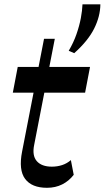

<svg xmlns="http://www.w3.org/2000/svg" viewBox="-20 -861 486 891"><path d="M324.5 -614.3 298.9 -625.3Q321.6 -663.9 335 -702.7Q348.5 -741.6 355.2 -777.2Q361.8 -812.9 362.8 -840.8H445.8Q445.1 -784.6 416.8 -728.1Q388.6 -671.6 324.5 -614.3ZM198.1 10.5Q127.4 10.5 96.5 -30.9Q65.7 -72.3 82.6 -158L184.3 -680.8H234.3L138.7 -189.3Q128.3 -139 150.7 -113.3Q173.2 -87.6 220.6 -87.6Q245.9 -87.6 268.5 -95Q291 -102.4 308.9 -118.1L322.1 -49.7Q299.9 -20.9 268.5 -5.2Q237.1 10.5 198.1 10.5ZM39.5 -430.9 62.3 -550.5H397.8L374.9 -430.9Z"/></svg>

Font: Savate ExtraLight
Style: Italic
Weight: 200
Italic angle: -11°
Designer: Max Esnée
Foundry: Plomb Type
Version: Version 2.000